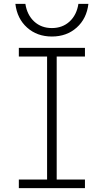

<svg xmlns="http://www.w3.org/2000/svg" viewBox="-20 -979 540 999"><path d="M78 0V-45H225V-685H78V-730H422V-685H275V-45H422V0ZM250 -789Q173 -789 121 -835.5Q69 -882 60 -959H112Q121 -901 158 -867Q195 -833 250 -833Q305 -833 342 -867Q379 -901 388 -959H440Q431 -882 379 -835.5Q327 -789 250 -789Z"/></svg>

Font: M PLUS 1 Code Light
Style: Regular
Weight: 300
Designer: Coji Morishita
Foundry: UNDERFOREST DESIGN
Version: Version 1.002